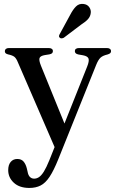

<svg xmlns="http://www.w3.org/2000/svg" viewBox="-20 -710 585 971"><path d="M315.5 -62 262 47.5 71 -393.5Q62.5 -415 52.5 -422.8Q42.5 -430.5 20.5 -435Q11.5 -437.5 8 -441.2Q4.5 -445 4.5 -451.5Q4.5 -458.5 10 -462.8Q15.5 -467 25 -467H226.5Q236.5 -467 242 -463Q247.5 -459 247.5 -451.5Q247.5 -445 243.5 -441Q239.5 -437 229.5 -435L207 -431.5Q184 -427.5 180 -416.5Q176 -405.5 187 -378ZM229.5 100.5 271 -3.5 284 -30 420.5 -372.5Q432 -401 427.8 -413.5Q423.5 -426 399.5 -430.5L376.5 -434.5Q367 -436.5 362.8 -440.8Q358.5 -445 358.5 -451.5Q358.5 -459 364 -463Q369.5 -467 379.5 -467H521Q530.5 -467 536 -462.8Q541.5 -458.5 541.5 -451Q541.5 -445.5 537.8 -441.5Q534 -437.5 524 -434.5Q500 -429 488.5 -418.5Q477 -408 466.5 -382L274.5 96Q251.5 153 230.5 184.5Q209.5 216 185.2 228.2Q161 240.5 128.5 240.5Q78.5 240.5 50 214.2Q21.5 188 21.5 150.5Q21.5 124 34 109Q46.5 94 67.5 94Q88 94 99 106.8Q110 119.5 115.5 141L119.5 158Q122.5 176 131.2 184.8Q140 193.5 152.5 193.5Q165.5 193.5 177.2 185.8Q189 178 201.8 157.8Q214.5 137.5 229.5 100.5ZM335 -635Q349 -662 364.2 -677.2Q379.5 -692.5 401.5 -690Q421.5 -688 431.2 -674Q441 -660 439 -644.5Q437 -626.5 424.8 -613Q412.5 -599.5 391 -586L302.5 -519Q297.5 -516.5 291.8 -516Q286 -515.5 282 -519.5Q277.5 -523.5 278.5 -528.5Q279.5 -533.5 282.5 -538.5Z"/></svg>

Font: Fraunces 28pt
Style: Regular
Weight: 400
Version: Version 1.000;[b76b70a41]